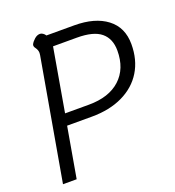

<svg xmlns="http://www.w3.org/2000/svg" viewBox="-131 -821 840 924"><g transform="rotate(-20 289.0 -359.0)"><path d="M143 -622Q144 -626 144 -633Q144 -647 134 -661Q125 -672 129 -682Q135 -694 148.5 -706Q162 -718 177 -718Q184 -718 191.5 -713Q199 -708 204 -700H346Q452 -700 513 -653.5Q574 -607 574 -521Q574 -441 538 -382Q502 -323 434.5 -290.5Q367 -258 275 -258H149L104 0H34ZM282 -317Q385 -317 442.5 -369.5Q500 -422 500 -515Q500 -576 461.5 -608Q423 -640 338 -640H216L160 -317Z"/></g></svg>

Font: Niramit Light
Style: Italic
Weight: 300
Italic angle: -10°
Designer: Katatrad Aksorn Co.,Ltd.
Foundry: Cadson Demak Co.,Ltd.
Version: Version 1.000; ttfautohint (v1.6)